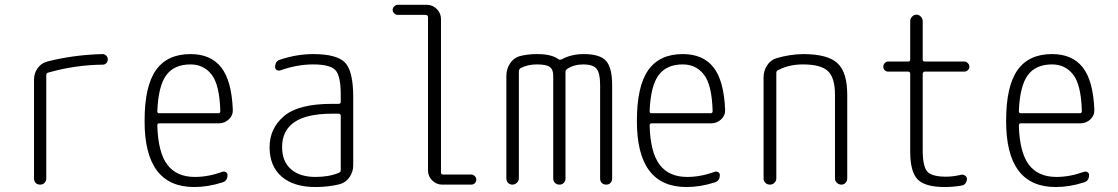

<svg xmlns="http://www.w3.org/2000/svg" viewBox="-20 -750 4540 780"><path d="M118.2 -25.4V-426.8Q118.2 -453.1 133.3 -473.6Q148.4 -494.1 171.9 -500Q278.3 -527.3 396.5 -530.3Q405.3 -530.3 411.6 -523.9Q418 -517.6 418 -508.8Q418 -500 412.1 -493.7Q406.2 -487.3 397.5 -487.3Q286.1 -486.3 175.8 -455.1Q168 -453.1 168 -445.3V-25.4Q168 -14.6 161.1 -7.3Q154.3 0 143.1 0Q131.8 0 125 -6.8Q118.2 -13.7 118.2 -25.4Z M753.9 -488.3Q687.5 -488.3 655.3 -444.3Q623 -400.4 619.1 -297.9Q619.1 -290 627 -290H867.2Q875 -290 875 -298.8Q872.1 -405.3 839.8 -446.8Q807.6 -488.3 753.9 -488.3ZM768.6 9.8Q566.4 9.8 567.4 -259.8Q567.4 -399.4 613.3 -464.8Q659.2 -530.3 753.9 -530.3Q835.9 -530.3 878.4 -476.6Q920.9 -422.9 925.8 -304.7Q926.8 -281.2 909.7 -265.1Q892.6 -249 869.1 -249H627Q619.1 -249 619.1 -240.2Q622.1 -130.9 659.7 -81.1Q697.3 -31.2 771.5 -31.2Q826.2 -31.2 882.8 -51.8Q890.6 -54.7 897.5 -50.8Q904.3 -46.9 904.3 -39.1Q904.3 -14.6 882.8 -8.8Q825.2 9.8 768.6 9.8Z M1328.1 -288.1Q1126 -288.1 1126 -152.3Q1126 -94.7 1161.6 -63Q1197.3 -31.2 1261.7 -31.2Q1316.4 -31.2 1356.4 -47.9Q1364.3 -50.8 1364.3 -59.6V-279.3Q1364.3 -288.1 1355.5 -288.1ZM1261.7 9.8Q1172.9 9.8 1124 -32.7Q1075.2 -75.2 1075.2 -151.9Q1075.2 -228.5 1133.8 -278.3Q1192.4 -328.1 1328.1 -328.1H1355.5Q1364.3 -328.1 1364.3 -335.9V-365.2Q1364.3 -441.4 1342.8 -464.8Q1321.3 -488.3 1252 -488.3Q1186.5 -488.3 1118.2 -463.9Q1110.4 -461.9 1104 -465.8Q1097.7 -469.7 1097.7 -477.5Q1097.7 -502 1118.2 -507.8Q1186.5 -530.3 1252 -530.3Q1348.6 -530.3 1381.8 -495.6Q1415 -460.9 1415 -355.5V-79.1Q1415 -51.8 1399.9 -30.3Q1384.8 -8.8 1361.3 -2Q1315.4 9.8 1261.7 9.8Z M1595.7 -689.5Q1587.9 -689.5 1581.5 -695.8Q1575.2 -702.1 1575.2 -710Q1575.2 -717.8 1581.5 -724.1Q1587.9 -730.5 1595.7 -730.5H1713.9Q1737.3 -730.5 1754.4 -713.4Q1771.5 -696.3 1771.5 -672.9V-49.8Q1771.5 -41 1780.3 -41H1894.5Q1902.3 -41 1908.7 -34.7Q1915 -28.3 1915 -20Q1915 -11.7 1909.2 -5.9Q1903.3 0 1894.5 0H1776.4Q1752.9 0 1735.8 -17.1Q1718.8 -34.2 1718.8 -56.6V-679.7Q1718.8 -688.5 1710 -689.5Z M2061.5 0Q2051.8 0 2044.4 -6.8Q2037.1 -13.7 2037.1 -25.4V-441.4Q2037.1 -468.8 2051.3 -491.2Q2065.4 -513.7 2089.8 -521.5Q2122.1 -530.3 2162.1 -530.3Q2220.7 -530.3 2248 -509.8Q2253.9 -505.9 2261.7 -508.8Q2300.8 -530.3 2351.6 -530.3Q2417 -530.3 2441.9 -502.9Q2466.8 -475.6 2466.8 -405.3V-24.4Q2466.8 -14.6 2460.4 -7.3Q2454.1 0 2442.9 0Q2431.6 0 2424.8 -6.8Q2418 -13.7 2418 -24.4V-405.3Q2418 -453.1 2403.3 -470.7Q2388.7 -488.3 2350.6 -488.3Q2311.5 -488.3 2285.2 -470.7Q2277.3 -465.8 2277.3 -458V-24.4Q2277.3 -14.6 2270.5 -7.3Q2263.7 0 2252.9 0Q2242.2 0 2234.9 -6.8Q2227.5 -13.7 2227.5 -24.4V-442.4Q2227.5 -467.8 2213.4 -478Q2199.2 -488.3 2162.1 -488.3Q2123 -488.3 2095.7 -473.6Q2087.9 -468.8 2087.9 -459V-25.4Q2087.9 -15.6 2080.1 -7.8Q2072.3 0 2061.5 0Z M2753.9 -488.3Q2687.5 -488.3 2655.3 -444.3Q2623 -400.4 2619.1 -297.9Q2619.1 -290 2627 -290H2867.2Q2875 -290 2875 -298.8Q2872.1 -405.3 2839.8 -446.8Q2807.6 -488.3 2753.9 -488.3ZM2768.6 9.8Q2566.4 9.8 2567.4 -259.8Q2567.4 -399.4 2613.3 -464.8Q2659.2 -530.3 2753.9 -530.3Q2835.9 -530.3 2878.4 -476.6Q2920.9 -422.9 2925.8 -304.7Q2926.8 -281.2 2909.7 -265.1Q2892.6 -249 2869.1 -249H2627Q2619.1 -249 2619.1 -240.2Q2622.1 -130.9 2659.7 -81.1Q2697.3 -31.2 2771.5 -31.2Q2826.2 -31.2 2882.8 -51.8Q2890.6 -54.7 2897.5 -50.8Q2904.3 -46.9 2904.3 -39.1Q2904.3 -14.6 2882.8 -8.8Q2825.2 9.8 2768.6 9.8Z M3082 -25.4V-435.5Q3082 -462.9 3096.7 -484.9Q3111.3 -506.8 3134.8 -513.7Q3187.5 -529.3 3242.2 -530.3Q3342.8 -530.3 3382.3 -493.2Q3421.9 -456.1 3421.9 -365.2V-25.4Q3421.9 -14.6 3415 -7.3Q3408.2 0 3398.4 0Q3387.7 0 3379.9 -7.3Q3372.1 -14.6 3372.1 -25.4V-365.2Q3372.1 -433.6 3343.8 -460.9Q3315.4 -488.3 3242.2 -488.3Q3184.6 -488.3 3140.6 -464.8Q3133.8 -461.9 3133.8 -453.1V-25.4Q3133.8 -15.6 3126.5 -7.8Q3119.1 0 3107.9 0Q3096.7 0 3089.4 -7.3Q3082 -14.6 3082 -25.4Z M3587.9 -459Q3580.1 -459 3574.2 -464.8Q3568.4 -470.7 3568.4 -479Q3568.4 -487.3 3574.2 -493.7Q3580.1 -500 3587.9 -500H3668.9Q3677.7 -500 3677.7 -507.8V-664.1Q3677.7 -674.8 3685.5 -682.6Q3693.4 -690.4 3703.1 -690.4Q3713.9 -690.4 3721.2 -682.1Q3728.5 -673.8 3728.5 -664.1V-507.8Q3728.5 -500 3737.3 -500H3897.5Q3905.3 -500 3911.6 -493.7Q3918 -487.3 3918 -479Q3918 -470.7 3911.6 -464.8Q3905.3 -459 3897.5 -459H3737.3Q3729.5 -459 3728.5 -450.2V-139.6Q3728.5 -74.2 3747.1 -53.2Q3765.6 -32.2 3823.2 -32.2Q3851.6 -32.2 3884.8 -40Q3892.6 -42 3900.4 -36.6Q3908.2 -31.2 3908.2 -23.4Q3908.2 -13.7 3902.3 -5.4Q3896.5 2.9 3885.7 3.9Q3852.5 9.8 3818.4 9.8Q3738.3 9.8 3708 -21Q3677.7 -51.8 3677.7 -134.8V-450.2Q3677.7 -459 3668.9 -459Z M4253.9 -488.3Q4187.5 -488.3 4155.3 -444.3Q4123 -400.4 4119.1 -297.9Q4119.1 -290 4127 -290H4367.2Q4375 -290 4375 -298.8Q4372.1 -405.3 4339.8 -446.8Q4307.6 -488.3 4253.9 -488.3ZM4268.6 9.8Q4066.4 9.8 4067.4 -259.8Q4067.4 -399.4 4113.3 -464.8Q4159.2 -530.3 4253.9 -530.3Q4335.9 -530.3 4378.4 -476.6Q4420.9 -422.9 4425.8 -304.7Q4426.8 -281.2 4409.7 -265.1Q4392.6 -249 4369.1 -249H4127Q4119.1 -249 4119.1 -240.2Q4122.1 -130.9 4159.7 -81.1Q4197.3 -31.2 4271.5 -31.2Q4326.2 -31.2 4382.8 -51.8Q4390.6 -54.7 4397.5 -50.8Q4404.3 -46.9 4404.3 -39.1Q4404.3 -14.6 4382.8 -8.8Q4325.2 9.8 4268.6 9.8Z"/></svg>

Font: Rounded-X Mgen+ 1mn light
Style: Regular
Weight: 200
Designer: [Source Han Sans]
Ryoko NISHIZUKA  (kana & ideographs); Paul D. Hunt (Latin, Greek & Cyrillic); Wenlong ZHANG  (bopomofo
Version: Version 1.059.20150602